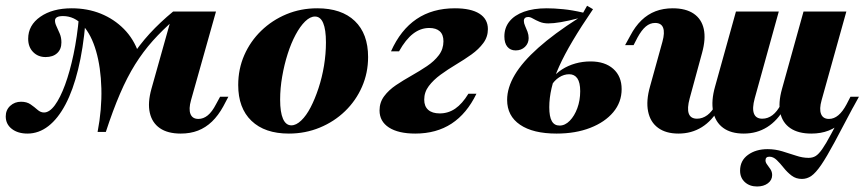

<svg xmlns="http://www.w3.org/2000/svg" viewBox="-46 -459 3046 676"><path d="M297.6 5.6Q312.9 -74.2 310.9 -148Q308.9 -221.8 292.3 -279Q275.8 -336.3 246 -369.4Q216.1 -402.4 175.8 -402.4Q147.6 -402.4 147.6 -386.3Q147.6 -377.4 153.2 -365.7Q158.9 -354 164.5 -340.3Q170.2 -326.6 170.2 -309.7Q170.2 -285.5 155.2 -271.8Q140.3 -258.1 114.5 -258.1Q87.9 -258.1 70.6 -275.8Q53.2 -293.5 53.2 -322.6Q53.2 -370.2 96 -400Q138.7 -429.8 206.5 -429.8Q262.1 -429.8 308.9 -410.9Q355.6 -391.9 390.3 -356.9Q425 -321.8 441.9 -272.6Q411.3 -221 391.1 -179.8Q371 -138.7 356 -95.6Q341.1 -52.4 326.6 5.6ZM50.8 11.3Q16.9 11.3 -4.4 -5.2Q-25.8 -21.8 -25.8 -49.2Q-25.8 -71.8 -10.1 -86.3Q5.6 -100.8 28.2 -100.8Q48.4 -100.8 61.7 -91.5Q75 -82.3 85.9 -72.6Q96.8 -62.9 108.9 -62.9Q128.2 -62.9 147.2 -88.7Q166.1 -114.5 183.1 -160.5Q200 -206.5 212.9 -267.7Q225.8 -329 232.3 -401.6L254.8 -379.8Q246.8 -287.1 229 -214.5Q211.3 -141.9 184.7 -91.5Q158.1 -41.1 124.2 -14.9Q90.3 11.3 50.8 11.3ZM297.6 5.6Q325.8 -78.2 353.6 -141.1Q381.5 -204 412.9 -252.4Q444.4 -300.8 481 -340.7Q517.7 -380.6 563.7 -418.5L568.5 -390.3Q525.8 -353.2 491.9 -315.3Q458.1 -277.4 429.8 -232.3Q401.6 -187.1 376.6 -129Q351.6 -71 326.6 5.6ZM590.3 11.3Q544.4 11.3 516.9 -7.7Q489.5 -26.6 481.5 -61.7Q473.4 -96.8 487.1 -146L563.7 -418.5H714.5L626.6 -106.5Q617.7 -75 624.6 -57.7Q631.5 -40.3 652.4 -40.3Q670.2 -40.3 685.5 -52.8Q700.8 -65.3 714.5 -91.9L729 -118.5H758.1L740.3 -84.7Q722.6 -52.4 700.4 -31Q678.2 -9.7 651.2 0.8Q624.2 11.3 590.3 11.3Z M971 11.3Q886.3 11.3 839.5 -33.5Q792.7 -78.2 792.7 -159.7Q792.7 -216.1 814.1 -264.9Q835.5 -313.7 873.8 -350.8Q912.1 -387.9 962.5 -408.9Q1012.9 -429.8 1071 -429.8Q1156.5 -429.8 1203.2 -385.1Q1250 -340.3 1250 -258.1Q1250 -202.4 1228.6 -153.6Q1207.3 -104.8 1169 -67.7Q1130.6 -30.6 1079.8 -9.7Q1029 11.3 971 11.3ZM979.8 -17.7Q996.8 -17.7 1014.5 -34.7Q1032.3 -51.6 1047.6 -81Q1062.9 -110.5 1075.4 -148.4Q1087.9 -186.3 1094.8 -227.8Q1101.6 -269.4 1101.6 -309.7Q1101.6 -354.8 1091.9 -377.8Q1082.3 -400.8 1062.9 -400.8Q1046 -400.8 1028.2 -383.5Q1010.5 -366.1 994.8 -336.7Q979 -307.3 966.9 -269.4Q954.8 -231.5 947.6 -189.9Q940.3 -148.4 940.3 -108.1Q940.3 -63.7 950.4 -40.7Q960.5 -17.7 979.8 -17.7Z M1416.1 11.3Q1356.5 11.3 1323.4 -10.1Q1290.3 -31.5 1290.3 -70.2Q1290.3 -98.4 1306.5 -120.2Q1322.6 -141.9 1348.4 -159.3Q1374.2 -176.6 1402.8 -192.7Q1431.5 -208.9 1457.3 -226.2Q1483.1 -243.5 1499.2 -264.9Q1515.3 -286.3 1515.3 -313.7Q1515.3 -337.1 1502.4 -348.8Q1489.5 -360.5 1465.3 -360.5Q1434.7 -360.5 1408.5 -340.3Q1382.3 -320.2 1358.9 -278.2H1330.6Q1364.5 -354 1420.6 -391.9Q1476.6 -429.8 1555.6 -429.8Q1612.1 -429.8 1641.9 -410.9Q1671.8 -391.9 1671.8 -356.5Q1671.8 -329 1655.6 -307.3Q1639.5 -285.5 1614.1 -267.3Q1588.7 -249.2 1559.7 -231.9Q1530.6 -214.5 1505.2 -196Q1479.8 -177.4 1463.7 -156Q1447.6 -134.7 1447.6 -108.1Q1447.6 -84.7 1461.7 -72.2Q1475.8 -59.7 1502.4 -59.7Q1532.3 -59.7 1556.9 -76.6Q1581.5 -93.5 1603.2 -129H1631.5Q1597.6 -58.9 1544 -23.8Q1490.3 11.3 1416.1 11.3Z M1913.7 11.3Q1830.6 11.3 1785.1 -19.8Q1739.5 -50.8 1739.5 -107.3Q1739.5 -150 1766.5 -195.6Q1793.5 -241.1 1849.2 -290.7Q1904.8 -340.3 1989.5 -394.4Q1954.8 -385.5 1928.6 -381Q1902.4 -376.6 1884.7 -376.6Q1866.9 -376.6 1853.6 -382.3Q1840.3 -387.9 1830.6 -393.5Q1821 -399.2 1813.7 -399.2Q1806.5 -399.2 1802.4 -395.6Q1798.4 -391.9 1798.4 -385.5Q1798.4 -377.4 1802.8 -367.7Q1807.3 -358.1 1811.3 -347.2Q1815.3 -336.3 1815.3 -325Q1815.3 -306.5 1802.4 -294Q1789.5 -281.5 1769.4 -281.5Q1750.8 -281.5 1740.3 -294.4Q1729.8 -307.3 1729.8 -330.6Q1729.8 -361.3 1747.6 -383.5Q1765.3 -405.6 1798.8 -417.7Q1832.3 -429.8 1879 -429.8Q1904.8 -429.8 1937.1 -426.6Q1969.4 -423.4 2007.3 -414.5L2021 -438.7L2041.9 -426.6Q2000 -365.3 1970.6 -315.7Q1941.1 -266.1 1922.6 -225Q1904 -183.9 1896 -148.8Q1887.9 -113.7 1887.9 -81.5Q1887.9 -48.4 1896.8 -32.7Q1905.6 -16.9 1924.2 -16.9Q1943.5 -16.9 1960.1 -33.9Q1976.6 -50.8 1986.7 -78.2Q1996.8 -105.6 1996.8 -137.9Q1996.8 -168.5 1986.7 -183.1Q1976.6 -197.6 1958.1 -197.6Q1939.5 -197.6 1922.6 -186.7Q1905.6 -175.8 1893.5 -155.6L1896.8 -181.5Q1911.3 -200.8 1932.7 -214.5Q1954 -228.2 1979.8 -235.5Q2005.6 -242.7 2033.1 -242.7Q2083.9 -242.7 2113.3 -216.5Q2142.7 -190.3 2142.7 -145.2Q2142.7 -99.2 2113.3 -64.1Q2083.9 -29 2032.3 -8.9Q1980.6 11.3 1913.7 11.3Z M2619.4 197.6Q2593.5 197.6 2576.6 182.3Q2559.7 166.9 2559.7 141.9Q2559.7 106.5 2587.5 86.3Q2615.3 66.1 2656.5 66.1Q2683.1 66.1 2708.5 73.8Q2733.9 81.5 2756.9 89.1Q2779.8 96.8 2800.8 96.8Q2815.3 96.8 2825.8 90.3Q2836.3 83.9 2848.8 66.1Q2861.3 48.4 2879.8 13.7Q2898.4 -21 2928.2 -76.6L2964.5 -94.4Q2921 -11.3 2892.7 41.1Q2864.5 93.5 2845.2 121.8Q2825.8 150 2810.5 160.5Q2795.2 171 2777.4 171Q2756.5 171 2741.1 159.3Q2725.8 147.6 2713.3 131.9Q2700.8 116.1 2688.7 104.4Q2676.6 92.7 2662.9 92.7Q2649.2 92.7 2649.2 105.6Q2649.2 112.9 2654.8 120.2Q2660.5 127.4 2666.5 136.7Q2672.6 146 2672.6 157.3Q2672.6 175 2657.7 186.3Q2642.7 197.6 2619.4 197.6ZM2342.7 11.3Q2298.4 11.3 2271 -8.9Q2243.5 -29 2235.9 -66.5Q2228.2 -104 2242.7 -154.8L2286.3 -312.1Q2295.2 -344.4 2288.7 -361.3Q2282.3 -378.2 2260.5 -378.2Q2242.7 -378.2 2227.8 -365.7Q2212.9 -353.2 2198.4 -326.6L2184.7 -300H2154.8L2173.4 -333.9Q2190.3 -366.1 2212.5 -387.5Q2234.7 -408.9 2262.1 -419.4Q2289.5 -429.8 2322.6 -429.8Q2368.5 -429.8 2396.4 -410.9Q2424.2 -391.9 2431.9 -356.9Q2439.5 -321.8 2425.8 -272.6L2382.3 -112.9Q2372.6 -77.4 2379 -59.3Q2385.5 -41.1 2408.1 -41.1Q2427.4 -41.1 2444.4 -53.6Q2461.3 -66.1 2474.2 -91.1L2486.3 -78.2Q2461.3 -33.9 2425 -11.3Q2388.7 11.3 2342.7 11.3ZM2572.6 11.3Q2527.4 11.3 2500 -8.9Q2472.6 -29 2464.9 -66.5Q2457.3 -104 2471.8 -154.8L2545.2 -418.5H2696L2611.3 -112.9Q2601.6 -77.4 2608.5 -59.3Q2615.3 -41.1 2637.9 -41.1Q2657.3 -41.1 2673.8 -53.6Q2690.3 -66.1 2703.2 -91.1L2716.1 -78.2Q2691.1 -33.9 2654.8 -11.3Q2618.5 11.3 2572.6 11.3ZM2810.5 11.3Q2764.5 11.3 2736.7 -7.7Q2708.9 -26.6 2701.2 -61.7Q2693.5 -96.8 2707.3 -146L2783.1 -418.5H2933.9L2846.8 -106.5Q2837.9 -75 2844.8 -57.7Q2851.6 -40.3 2872.6 -40.3Q2890.3 -40.3 2905.6 -53.2Q2921 -66.1 2934.7 -91.9L2948.4 -118.5H2978.2L2959.7 -84.7Q2942.7 -52.4 2920.6 -31Q2898.4 -9.7 2871.4 0.8Q2844.4 11.3 2810.5 11.3Z"/></svg>

Font: Playfair 5pt SemiExpanded Light Black
Style: Italic
Weight: 900
Italic angle: -15.6°
Version: Version 2.001;gftools[0.9.30]